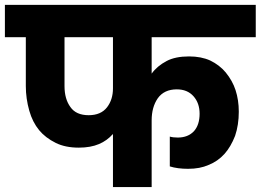

<svg xmlns="http://www.w3.org/2000/svg" viewBox="-37 -760 1059 780"><path d="M323.2 -292Q373 -292 397.9 -324.2Q421.9 -355.5 421.9 -400.9V-608.9H225.1V-410.2Q225.1 -357.9 249 -325.2Q272 -292 323.2 -292ZM-17.1 -608.9V-740.2H1002V-608.9H579.1V-460.9Q601.1 -491.7 640.1 -512.2Q675.3 -530.8 731 -530.8Q780.3 -530.8 816.9 -514.2Q854.5 -496.1 879.9 -465.8Q907.7 -431.6 919.9 -394Q933.1 -353.5 933.1 -306.2Q933.1 -252.4 918 -208Q900.4 -163.1 875 -134.8Q847.7 -104.5 810.1 -89.8Q775.4 -74.2 727.1 -74.2Q684.1 -74.2 652.8 -84V-205.1Q666 -201.2 685.1 -201.2Q726.6 -201.2 751 -227.1Q773.9 -252.9 773.9 -297.9Q773.9 -341.3 749 -369.1Q724.1 -397 681.2 -397Q629.9 -397 604 -360.8Q579.1 -324.7 579.1 -271V0H421.9V-215.8Q397.9 -188.5 365.2 -174.8Q331.1 -160.2 283.2 -160.2Q228.5 -160.2 189.9 -179.2Q147.5 -200.2 122.1 -231Q95.2 -263.7 82 -310.1Q67.9 -359.9 67.9 -410.2V-608.9Z"/></svg>

Font: PoppinsZ
Style: Bold
Weight: 700
Designer: Ninad Kale (Devanagari), Jonny Pinhorn (Latin)
Foundry: Indian Type Foundry
Version: Version 3.002;FEAKit 1.0